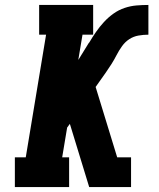

<svg xmlns="http://www.w3.org/2000/svg" viewBox="-20 -755 640 775"><path d="M40 0V-120H84L166 -615H138V-735H356V-615H313L296 -513L301 -521Q310 -536 319.5 -551Q329 -566 338 -581L340 -583Q353 -605 367.5 -626Q382 -647 399.5 -666Q417 -685 438 -700Q459 -715 483 -723Q507 -731 531 -733Q555 -735 579 -735V-615Q559 -615 539 -611.5Q519 -608 502 -597Q485 -586 472.5 -568.5Q460 -551 450.5 -532.5Q441 -514 430 -496.5Q419 -479 407 -462L366 -404L453 -120H509V0H340L262 -255L251 -240L231 -120H259V0Z"/></svg>

Font: Iosevka Slab HvExObl
Style: Regular
Weight: 900
Width: 7
Italic angle: -9°
Monospace: yes
Designer: Belleve Invis
Foundry: Belleve Invis
Version: Version 11.1.1; ttfautohint (v1.8.3)